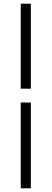

<svg xmlns="http://www.w3.org/2000/svg" viewBox="-20 -770 279 1040"><path d="M92.3 250V-214.8H147V250ZM92.3 -289.6V-750H147V-289.6Z"/></svg>

Font: Varta Light
Style: Regular
Weight: 400
Version: Version 1.004